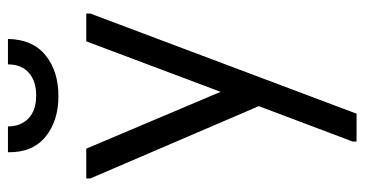

<svg xmlns="http://www.w3.org/2000/svg" viewBox="-237 -440 917 483"><g transform="rotate(-90 221.5 -198.5)"><path d="M107 230 196 -6 14 -430V-440H89L232 -102L359 -440H429V-430L177 240H107ZM221 -510Q159 -510 119 -542.5Q79 -575 80 -637H145Q145 -605 165 -585.5Q185 -566 223 -566Q259 -566 280 -584.5Q301 -603 301 -637H365Q364 -575 324 -542.5Q284 -510 221 -510Z"/></g></svg>

Font: Tilda Sans
Style: Regular
Weight: 400
Designer: ParaType Ltd
Foundry: ParaType Ltd
Version: Version 1.009